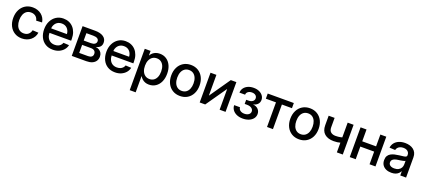

<svg xmlns="http://www.w3.org/2000/svg" viewBox="62 -1749 6968 3169"><g transform="rotate(20 3546.0 -164.5)"><path d="M283.7 11.7Q209.5 11.7 153.8 -22.7Q98.1 -57.1 67.1 -118.4Q36.1 -179.7 36.1 -259.8Q36.1 -340.3 67.1 -402.1Q98.1 -463.9 153.8 -498.5Q209.5 -533.2 283.7 -533.2Q329.1 -533.2 367.9 -519.8Q406.7 -506.3 436.5 -482.2Q466.3 -458 485.1 -424.6Q503.9 -391.1 509.8 -351.1L407.7 -345.7Q403.3 -367.2 393.3 -385.3Q383.3 -403.3 367.7 -416.3Q352.1 -429.2 331.3 -436.5Q310.5 -443.8 284.2 -443.8Q238.8 -443.8 206.8 -420.7Q174.8 -397.5 158.2 -356Q141.6 -314.5 141.6 -259.8Q141.6 -206.1 158.2 -164.8Q174.8 -123.5 206.8 -100.6Q238.8 -77.6 284.2 -77.6Q310.5 -77.6 331.1 -84.7Q351.6 -91.8 366.7 -105Q381.8 -118.2 392.1 -136.5Q402.3 -154.8 407.2 -176.8L510.3 -171.4Q504.9 -131.3 485.8 -98.1Q466.8 -64.9 437 -40.3Q407.2 -15.6 368.2 -2Q329.1 11.7 283.7 11.7Z M828.1 11.7Q751 11.7 695.1 -22.9Q639.2 -57.6 609.4 -118.9Q579.6 -180.2 579.6 -259.8Q579.6 -339.4 610.4 -401.1Q641.1 -462.9 695.8 -498Q750.5 -533.2 821.8 -533.2Q875 -533.2 919.2 -514.6Q963.4 -496.1 995.6 -460.7Q1027.8 -425.3 1045.7 -375.2Q1063.5 -325.2 1063.5 -262.7V-231.9H628.9V-310.5H1009.3L962.4 -286.1Q962.4 -335 945.6 -370.8Q928.7 -406.7 897.5 -426.5Q866.2 -446.3 822.8 -446.3Q779.8 -446.3 748.3 -426.5Q716.8 -406.7 699.5 -371.3Q682.1 -335.9 682.1 -289.1V-242.2Q682.1 -191.9 699.7 -154.3Q717.3 -116.7 750.2 -95.9Q783.2 -75.2 829.6 -75.2Q862.8 -75.2 888.2 -85.2Q913.6 -95.2 930.9 -113.5Q948.2 -131.8 956.1 -156.2L1055.7 -150.9Q1045.4 -103 1013.7 -66.4Q981.9 -29.8 934.3 -9Q886.7 11.7 828.1 11.7Z M1158.7 0V-522.5H1379.4Q1471.2 -522.5 1525.1 -486.6Q1579.1 -450.7 1579.1 -383.3Q1579.1 -337.9 1552.7 -310.5Q1526.4 -283.2 1478.5 -274.4Q1513.2 -270.5 1540.5 -254.6Q1567.9 -238.8 1584 -211.7Q1600.1 -184.6 1600.1 -146.5Q1600.1 -102.5 1578.4 -69.3Q1556.6 -36.1 1515.1 -18.1Q1473.6 0 1414.1 0ZM1257.3 -88.4H1412.6Q1452.6 -88.4 1474.6 -106Q1496.6 -123.5 1496.6 -155.3Q1496.6 -190.9 1474.6 -210.2Q1452.6 -229.5 1412.6 -229.5H1257.3ZM1257.3 -305.7H1382.8Q1427.7 -305.7 1452.4 -323.2Q1477.1 -340.8 1477.1 -372.6Q1477.1 -402.3 1451.4 -418.7Q1425.8 -435.1 1379.4 -435.1H1257.3Z M1920.4 11.7Q1843.3 11.7 1787.4 -22.9Q1731.4 -57.6 1701.7 -118.9Q1671.9 -180.2 1671.9 -259.8Q1671.9 -339.4 1702.6 -401.1Q1733.4 -462.9 1788.1 -498Q1842.8 -533.2 1914.1 -533.2Q1967.3 -533.2 2011.5 -514.6Q2055.7 -496.1 2087.9 -460.7Q2120.1 -425.3 2137.9 -375.2Q2155.8 -325.2 2155.8 -262.7V-231.9H1721.2V-310.5H2101.6L2054.7 -286.1Q2054.7 -335 2037.8 -370.8Q2021 -406.7 1989.7 -426.5Q1958.5 -446.3 1915 -446.3Q1872.1 -446.3 1840.6 -426.5Q1809.1 -406.7 1791.7 -371.3Q1774.4 -335.9 1774.4 -289.1V-242.2Q1774.4 -191.9 1792 -154.3Q1809.6 -116.7 1842.5 -95.9Q1875.5 -75.2 1921.9 -75.2Q1955.1 -75.2 1980.5 -85.2Q2005.9 -95.2 2023.2 -113.5Q2040.5 -131.8 2048.3 -156.2L2147.9 -150.9Q2137.7 -103 2106 -66.4Q2074.2 -29.8 2026.6 -9Q1979 11.7 1920.4 11.7Z M2251 204.1V-522.5H2353V-444.8H2356Q2371.1 -470.7 2394 -490.2Q2417 -509.8 2447.5 -520.8Q2478 -531.7 2515.1 -531.7Q2582 -531.7 2632.3 -498Q2682.6 -464.4 2710.9 -403.6Q2739.3 -342.8 2739.3 -261.2Q2739.3 -179.7 2711.2 -118.7Q2683.1 -57.6 2632.6 -23.7Q2582 10.3 2515.1 10.3Q2478 10.3 2448.2 -1Q2418.5 -12.2 2395.8 -32.5Q2373 -52.7 2357.4 -79.6H2355.5V204.1ZM2493.7 -79.1Q2536.1 -79.1 2567.6 -100.8Q2599.1 -122.6 2616.5 -163.3Q2633.8 -204.1 2633.8 -261.2Q2633.8 -318.8 2616.5 -359.1Q2599.1 -399.4 2567.6 -421.1Q2536.1 -442.9 2493.7 -442.9Q2448.7 -442.9 2416.5 -420.2Q2384.3 -397.5 2366.9 -356.9Q2349.6 -316.4 2349.6 -261.2Q2349.6 -206.5 2366.9 -165.5Q2384.3 -124.5 2416.7 -101.8Q2449.2 -79.1 2493.7 -79.1Z M3060.1 11.7Q2985.8 11.7 2929.7 -22.7Q2873.5 -57.1 2842.5 -118.4Q2811.5 -179.7 2811.5 -259.8Q2811.5 -340.8 2842.5 -402.3Q2873.5 -463.9 2929.7 -498.5Q2985.8 -533.2 3060.1 -533.2Q3134.8 -533.2 3190.7 -498.5Q3246.6 -463.9 3277.6 -402.3Q3308.6 -340.8 3308.6 -259.8Q3308.6 -179.7 3277.6 -118.4Q3246.6 -57.1 3190.7 -22.7Q3134.8 11.7 3060.1 11.7ZM3060.1 -77.6Q3105.5 -77.6 3137.5 -100.6Q3169.4 -123.5 3186.3 -164.8Q3203.1 -206.1 3203.1 -259.8Q3203.1 -314.5 3186.3 -355.7Q3169.4 -397 3137.5 -420.2Q3105.5 -443.4 3060.1 -443.4Q3015.1 -443.4 2982.9 -420.4Q2950.7 -397.5 2933.8 -356.2Q2917 -314.9 2917 -259.8Q2917 -205.6 2933.8 -164.6Q2950.7 -123.5 2982.7 -100.6Q3014.6 -77.6 3060.1 -77.6Z M3859.9 0H3755.9V-361.8H3753.9L3502.4 0H3405.8V-522.5H3509.3V-160.6H3511.7L3762.2 -522.5H3859.9Z M4162.1 7.3Q4100.1 7.3 4053.7 -13.7Q4007.3 -34.7 3981.7 -71Q3956.1 -107.4 3955.6 -153.3H4058.1Q4059.6 -118.7 4088.1 -97.9Q4116.7 -77.1 4161.1 -77.1Q4207 -77.1 4235.6 -98.4Q4264.2 -119.6 4264.2 -152.8Q4264.2 -188 4233.9 -209.7Q4203.6 -231.4 4151.4 -231.4H4111.8V-304.2H4151.4Q4195.8 -304.2 4223.4 -324.5Q4251 -344.7 4251 -378.4Q4251 -410.6 4226.6 -430.4Q4202.1 -450.2 4162.1 -450.2Q4122.1 -450.2 4094.5 -430.7Q4066.9 -411.1 4065.9 -377H3966.8Q3967.8 -422.9 3993.2 -457.8Q4018.6 -492.7 4062.7 -512.5Q4106.9 -532.2 4162.6 -532.2Q4218.8 -532.2 4261 -512.9Q4303.2 -493.7 4326.9 -460.4Q4350.6 -427.2 4350.6 -386.7Q4350.6 -342.3 4322.3 -311.8Q4293.9 -281.2 4247.1 -272.5V-270.5Q4306.2 -263.2 4337.9 -229Q4369.6 -194.8 4369.6 -146Q4369.6 -102.1 4343 -67.1Q4316.4 -32.2 4269.5 -12.5Q4222.7 7.3 4162.1 7.3Z M4588.4 0V-432.1H4410.6V-522.5H4869.1V-432.1H4692.4V0Z M5151.4 11.7Q5077.1 11.7 5021 -22.7Q4964.8 -57.1 4933.8 -118.4Q4902.8 -179.7 4902.8 -259.8Q4902.8 -340.8 4933.8 -402.3Q4964.8 -463.9 5021 -498.5Q5077.1 -533.2 5151.4 -533.2Q5226.1 -533.2 5282 -498.5Q5337.9 -463.9 5368.9 -402.3Q5399.9 -340.8 5399.9 -259.8Q5399.9 -179.7 5368.9 -118.4Q5337.9 -57.1 5282 -22.7Q5226.1 11.7 5151.4 11.7ZM5151.4 -77.6Q5196.8 -77.6 5228.8 -100.6Q5260.7 -123.5 5277.6 -164.8Q5294.4 -206.1 5294.4 -259.8Q5294.4 -314.5 5277.6 -355.7Q5260.7 -397 5228.8 -420.2Q5196.8 -443.4 5151.4 -443.4Q5106.4 -443.4 5074.2 -420.4Q5042 -397.5 5025.1 -356.2Q5008.3 -314.9 5008.3 -259.8Q5008.3 -205.6 5025.1 -164.6Q5042 -123.5 5074 -100.6Q5106 -77.6 5151.4 -77.6Z M5700.2 -155.8Q5598.1 -155.8 5539.6 -205.8Q5481 -255.9 5481 -356.9V-522.5H5585.4V-357.9Q5585.4 -300.3 5616.9 -274.2Q5648.4 -248 5700.2 -248Q5748.5 -248 5789.6 -257.1Q5830.6 -266.1 5873.5 -281.2V-189Q5848.6 -179.7 5821.3 -171.9Q5793.9 -164.1 5763.9 -159.9Q5733.9 -155.8 5700.2 -155.8ZM5814.9 0V-522.5H5918.9V0Z M6414.6 -314.9V-222.7H6119.1V-314.9ZM6146 -522.5V0H6041.5V-522.5ZM6493.2 -522.5V0H6389.2V-522.5Z M6772 8.8Q6720.2 8.8 6679.4 -9Q6638.7 -26.9 6615 -62Q6591.3 -97.2 6591.3 -148.9Q6591.3 -193.8 6608.6 -222.4Q6626 -251 6655 -267.6Q6684.1 -284.2 6720.9 -293Q6757.8 -301.8 6796.9 -306.2Q6845.2 -312 6873.8 -315.7Q6902.3 -319.3 6915 -327.6Q6927.7 -335.9 6927.7 -354.5V-358.4Q6927.7 -384.8 6915.5 -404.5Q6903.3 -424.3 6879.9 -435.5Q6856.4 -446.8 6823.2 -446.8Q6790 -446.8 6764.9 -435.8Q6739.7 -424.8 6724.6 -406.5Q6709.5 -388.2 6706.1 -365.7L6605 -371.1Q6611.3 -420.4 6640.1 -456.3Q6668.9 -492.2 6716.1 -512Q6763.2 -531.7 6824.2 -531.7Q6868.2 -531.7 6906 -520.5Q6943.8 -509.3 6971.9 -487.1Q7000 -464.8 7015.4 -431.9Q7030.8 -398.9 7030.8 -355.5V0H6928.7V-73.2H6926.3Q6915.5 -52.7 6896.2 -33.7Q6877 -14.6 6846.4 -2.9Q6815.9 8.8 6772 8.8ZM6793.5 -74.7Q6838.4 -74.7 6868.4 -91.3Q6898.4 -107.9 6913.3 -135Q6928.2 -162.1 6928.2 -193.8V-256.3Q6922.9 -252 6909.7 -248Q6896.5 -244.1 6878.7 -240.7Q6860.8 -237.3 6841.1 -234.1Q6821.3 -231 6802.2 -228.5Q6773.9 -224.6 6749.3 -215.6Q6724.6 -206.5 6709.7 -190.2Q6694.8 -173.8 6694.8 -147Q6694.8 -124 6707 -107.9Q6719.2 -91.8 6741.5 -83.3Q6763.7 -74.7 6793.5 -74.7Z"/></g></svg>

Font: Inter 28pt Medium
Style: Regular
Weight: 500
Designer: Rasmus Andersson
Foundry: rsms
Version: Version 4.001;git-66647c0bb